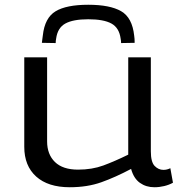

<svg xmlns="http://www.w3.org/2000/svg" viewBox="-20 -777 755 807"><path d="M273 10Q182 10 132 -35Q82 -80 82 -160V-536H178V-183Q178 -128 211 -96Q244 -64 308 -64Q367 -64 414.5 -81.5Q462 -99 519 -127V-536H614V-141Q614 -96 630 -79.5Q646 -63 667 -63Q682 -63 696 -70L707 -9Q691 0 670.5 5Q650 10 629 10Q594 10 568 -8.5Q542 -27 531 -67Q465 -32 406 -11Q347 10 273 10ZM351 -757Q442 -757 489 -730Q536 -703 544 -627Q546 -615 546 -597L489 -596Q489 -601 488.5 -605.5Q488 -610 487 -615Q481 -660 448.5 -678Q416 -696 351 -696Q287 -696 254.5 -678Q222 -660 216 -615Q215 -610 214.5 -605.5Q214 -601 214 -596L156 -597Q157 -605 158 -613Q159 -621 160 -628Q168 -702 213.5 -729.5Q259 -757 351 -757Z"/></svg>

Font: Georama Extended
Style: Regular
Weight: 400
Width: 7
Designer: Jean-Baptiste Levee
Foundry: Production Type
Version: Version 1.000